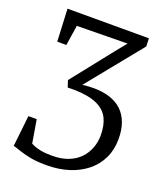

<svg xmlns="http://www.w3.org/2000/svg" viewBox="-138 -834 792 932"><g transform="rotate(20 258.0 -368.5)"><path d="M212.5 6Q161.5 6 125.8 -1.2Q90 -8.5 67 -16.8Q44 -25 31.5 -28L49 -188H92L112 -68.5Q116.5 -66.5 128.2 -61.2Q140 -56 162.8 -51.2Q185.5 -46.5 222 -46.5Q269.5 -46.5 305 -60.2Q340.5 -74 364 -98.5Q387.5 -123 399.2 -154.5Q411 -186 411 -220Q411 -271.5 393.5 -307Q376 -342.5 334.5 -362Q293 -381.5 221 -384Q210.5 -384 200.8 -384Q191 -384 181 -383.5L169.5 -418L335.5 -627.5L381 -683.5L120 -680L104 -575.5H57L49 -743H469.5L471 -701.5L243 -420Q258.5 -422.5 273.2 -423.2Q288 -424 302 -424Q347.5 -424 384 -412.2Q420.5 -400.5 446 -376.8Q471.5 -353 485 -317Q498.5 -281 498.5 -233Q498.5 -178 477.5 -133.8Q456.5 -89.5 417.8 -58.2Q379 -27 326.8 -10.5Q274.5 6 212.5 6Z"/></g></svg>

Font: Merriweather 24pt SemiCondensed Light
Style: Regular
Weight: 300
Width: 4
Designer: Eben Sorkin
Foundry: Eben Sorkin
Version: Version 2.100